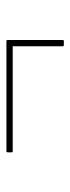

<svg xmlns="http://www.w3.org/2000/svg" viewBox="174 -526 223 612"><g transform="rotate(-90 286.0 -219.5)"><path d="M449 -128Q445 -128 445 -132V-291H110Q107 -291 107 -294V-307Q107 -311 110 -311H462Q465 -311 465 -307V-132Q465 -128 462 -128Z"/></g></svg>

Font: Sofia Sans Semi Condensed Thin
Style: Regular
Weight: 250
Version: Version 4.100